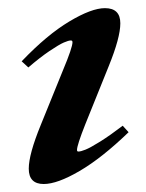

<svg xmlns="http://www.w3.org/2000/svg" viewBox="-20 -445 363 476"><path d="M88.4 11.2Q51.3 11.2 51.3 -26.9Q51.3 -62.5 81.1 -135.3L136.2 -271Q159.7 -327.1 159.7 -340.3Q159.7 -344.7 155.8 -344.7Q149.9 -344.7 138.2 -339.6Q126.5 -334.5 102.5 -318.4Q78.6 -302.2 50.3 -277.8L33.7 -293Q96.7 -358.9 151.9 -391.8Q207 -424.8 240.2 -424.8Q278.3 -424.8 278.3 -387.2Q278.3 -351.6 249.5 -280.8L191.4 -136.7Q170.9 -85 170.9 -73.2Q170.9 -69.3 174.3 -69.3Q180.2 -69.3 191.9 -74Q203.6 -78.6 228.3 -94Q252.9 -109.4 284.2 -133.3L298.8 -117.2Q232.4 -53.2 177.2 -21Q122.1 11.2 88.4 11.2Z"/></svg>

Font: Elstob 18pt
Style: Bold Italic
Weight: 700
Italic angle: -20°
Designer: Peter S. Baker
Version: Version 1.015